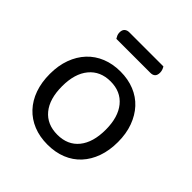

<svg xmlns="http://www.w3.org/2000/svg" viewBox="-176 -764 906 906"><g transform="rotate(45 276.5 -311.0)"><path d="M504 -231Q504 -175 488 -130Q472 -85 442.5 -53Q413 -21 371 -4Q329 13 277 13Q225 13 183 -4Q141 -21 111 -53Q81 -85 65 -130Q49 -175 49 -231Q49 -287 65.5 -332Q82 -377 112 -409Q142 -441 184 -458Q226 -475 277 -475Q328 -475 370 -458Q412 -441 441.5 -409Q471 -377 487.5 -332Q504 -287 504 -231ZM277 -409Q209 -409 170 -362Q131 -315 131 -231Q131 -146 169.5 -99.5Q208 -53 277 -53Q346 -53 384 -100Q422 -147 422 -231Q422 -315 383.5 -362Q345 -409 277 -409ZM154 -570Q150 -576 146.5 -584Q143 -592 143 -602Q143 -619 152 -627Q161 -635 175 -635H403Q407 -629 410 -620.5Q413 -612 413 -603Q413 -570 381 -570Z"/></g></svg>

Font: Baloo Chettan 2
Style: Regular
Weight: 400
Designer: Maithili Shingre, Unnati Kotecha and Ek Type
Foundry: Ek Type
Version: Version 1.640;hotconv 1.0.111;makeotfexe 2.5.65597; ttfautoh